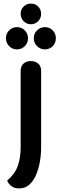

<svg xmlns="http://www.w3.org/2000/svg" viewBox="-20 -820 331 1069"><path d="M87 229Q56 229 39.5 213Q23 197 20 185Q62 150 78.5 105Q95 60 95 0V-425Q95 -452 111 -466Q127 -480 152 -480Q176 -480 192.5 -466Q209 -452 209 -425V0Q209 40 202 80.5Q195 121 180.5 154.5Q166 188 143 208.5Q120 229 87 229ZM152 -685Q128 -685 111.5 -702Q95 -719 95 -743Q95 -767 111.5 -783.5Q128 -800 152 -800Q176 -800 192.5 -783.5Q209 -767 209 -743Q209 -719 192.5 -702Q176 -685 152 -685ZM230 -545Q205 -545 186.5 -563Q168 -581 168 -607Q168 -633 186.5 -651Q205 -669 230 -669Q256 -669 273.5 -651Q291 -633 291 -607Q291 -581 273.5 -563Q256 -545 230 -545ZM74 -545Q49 -545 31 -563Q13 -581 13 -607Q13 -633 31 -651Q49 -669 74 -669Q100 -669 118 -651Q136 -633 136 -607Q136 -581 118 -563Q100 -545 74 -545Z"/></svg>

Font: El Messiri SemiBold
Style: Regular
Weight: 600
Designer: Mohamed Gaber
Foundry: Kief Type Foundry
Version: Version 2.020; ttfautohint (v1.8.3)